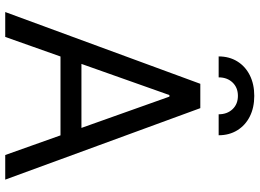

<svg xmlns="http://www.w3.org/2000/svg" viewBox="-146 -822 969 716"><g transform="rotate(90 338.0 -464.5)"><path d="M118.2 0H25.4L293 -727.5H383.8L650.4 0H558.6L340.8 -612.3H335ZM152.3 -284.2H524.4V-206.1H152.3ZM190.9 -795.9Q190.9 -835.4 209.5 -865.5Q228 -895.5 261.2 -912.1Q294.4 -928.7 337.9 -928.7Q381.8 -928.7 414.8 -912.1Q447.8 -895.5 466.3 -865.5Q484.9 -835.4 484.9 -795.9H406.7Q406.7 -827.6 387.7 -847.7Q368.7 -867.7 337.9 -867.7Q307.1 -867.7 288.1 -847.7Q269 -827.6 269 -795.9Z"/></g></svg>

Font: Inter V
Style: 
Weight: 400
Designer: Rasmus Andersson
Foundry: rsms
Version: Version 4.000;git-a3f224843